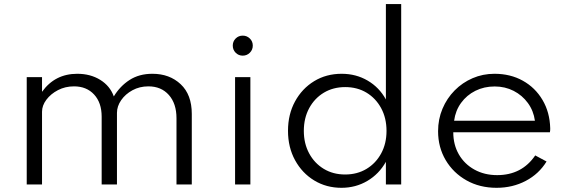

<svg xmlns="http://www.w3.org/2000/svg" viewBox="-20 -880 2709 916"><path d="M107.5 0H180.5V-347Q180.5 -376.5 201.2 -404.2Q222 -432 256.5 -450Q291 -468 333 -468Q393 -468 429 -429Q465 -390 465 -323.5V0H538V-341.5Q538 -373 558 -402Q578 -431 612 -449.5Q646 -468 688 -468Q749 -468 785.5 -427Q822 -386 822 -316V0H895V-336.5Q895 -428.5 842 -478.2Q789 -528 707 -528Q644 -528 598.2 -498.5Q552.5 -469 523 -420Q505 -470 458.2 -499Q411.5 -528 348.5 -528Q242 -528 180.5 -442V-512H107.5Z M1138 -614.5Q1158 -614.5 1172 -628.5Q1186 -642.5 1186 -662.5Q1186 -682.5 1172 -696.2Q1158 -710 1138 -710Q1118 -710 1104.2 -696.2Q1090.5 -682.5 1090.5 -662.5Q1090.5 -642.5 1104.2 -628.5Q1118 -614.5 1138 -614.5ZM1101.5 0H1174.5V-512H1101.5Z M1609 16Q1677 16 1732.8 -17Q1788.5 -50 1821 -108V0H1894V-860.5H1821V-405.5Q1789.5 -463 1734 -495.5Q1678.5 -528 1610 -528Q1536.5 -528 1478.8 -492.8Q1421 -457.5 1387.5 -396Q1354 -334.5 1354 -256Q1354 -177 1387.8 -115.5Q1421.5 -54 1479.2 -19Q1537 16 1609 16ZM1626.5 -47.5Q1569 -47.5 1524.5 -74.5Q1480 -101.5 1454.8 -148.5Q1429.5 -195.5 1429.5 -255.5Q1429.5 -316.5 1455 -363.8Q1480.5 -411 1525 -437.8Q1569.5 -464.5 1627 -464.5Q1684.5 -464.5 1728.8 -437.8Q1773 -411 1798.5 -363.8Q1824 -316.5 1824 -255.5Q1824 -195 1798.5 -148Q1773 -101 1728.5 -74.2Q1684 -47.5 1626.5 -47.5Z M2349 16Q2425.5 16 2488.2 -17Q2551 -50 2587.5 -109.5L2533.5 -138.5Q2469.5 -44.5 2352 -44.5Q2291 -44.5 2243.5 -70.8Q2196 -97 2169.2 -143.2Q2142.5 -189.5 2142.5 -249H2603.5Q2604.5 -254.5 2604.8 -258.5Q2605 -262.5 2605 -268Q2603 -344.5 2568.2 -403.2Q2533.5 -462 2474.2 -495Q2415 -528 2339 -528Q2283.5 -528 2234.8 -507Q2186 -486 2149 -448.5Q2112 -411 2091 -361.2Q2070 -311.5 2070 -254Q2070 -177.5 2106.2 -116.2Q2142.5 -55 2205.5 -19.5Q2268.5 16 2349 16ZM2146.5 -304Q2153 -352.5 2179.8 -389.2Q2206.5 -426 2248 -446.8Q2289.5 -467.5 2340 -467.5Q2389.5 -467.5 2430.5 -446.5Q2471.5 -425.5 2498.5 -388.5Q2525.5 -351.5 2532 -304Z"/></svg>

Font: Spartan
Style: Regular
Weight: 400
Designer: Matt Bailey, Mirko Velimirovic
Foundry: Matt Bailey
Version: Version 1.003; ttfautohint (v1.8.3)